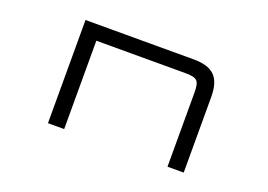

<svg xmlns="http://www.w3.org/2000/svg" viewBox="-100 -962 1706 1224"><g transform="rotate(20 753.0 -350.0)"><path d="M298 -700V0H408V-599.5H1009.5C1094 -599.5 1109 -584.5 1109 -500V0H1219V-511.5C1219 -645.5 1164.5 -700 1031 -700Z"/></g></svg>

Font: Melete
Style: Regular
Weight: 400
Width: 6
Designer: Sora Sagano
Foundry: DOT COLON
Version: Version 0.200;FEAKit 1.0